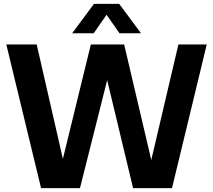

<svg xmlns="http://www.w3.org/2000/svg" viewBox="-20 -969 1098 989"><path d="M191.5 0 12.5 -740H169L324 -63H282.5L448 -740H619.5L778.5 -63H740L899 -740H1045L866 0H665.5L512.5 -637.5H552.5L392 0ZM351.5 -797.5 464 -949H594L706.5 -797.5H595.5L518.5 -908H539.5L462.5 -797.5Z"/></svg>

Font: Encode Sans SemiCondensed
Style: Bold
Weight: 700
Width: 4
Designer: Multiple Designers
Foundry: Impallari Type
Version: Version 3.002